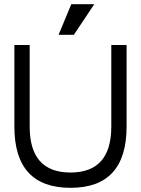

<svg xmlns="http://www.w3.org/2000/svg" viewBox="-20 -899 675 919"><path d="M122.1 -683.6V-293Q122.1 -73.2 317.4 -73.2Q512.7 -73.2 512.7 -293V-683.6H585.9V-293Q585.9 0 317.4 0Q48.8 0 48.8 -293V-683.6ZM260.3 -732.4 321.3 -878.9H431.2L333.5 -732.4Z"/></svg>

Font: Sanitrixie
Style: Regular
Weight: 400
Designer: Jayvee D. Enaguas (Grand Chaos)
Version: Version 1.1 - 6/9/2013